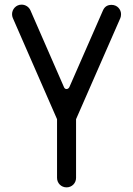

<svg xmlns="http://www.w3.org/2000/svg" viewBox="-20 -809 574 828"><path d="M226 -295V-42C226 -19 244 -1 267 -1C290 -1 308 -19 308 -42V-295L499 -731C501 -736 502 -741 502 -748C502 -768 486 -788 461 -788C443 -788 431 -780 424 -764L279 -433C276 -428 272 -425 267 -425C262 -425 258 -428 256 -433L111 -765C104 -780 89 -789 73 -789C49 -789 32 -769 32 -748C32 -742 33 -737 35 -732Z"/></svg>

Font: Fabada
Style: Regular
Weight: 400
Designer: deFharo
Foundry: deFharo.com
Version: Version 4.000 2011 initial release